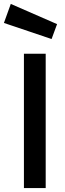

<svg xmlns="http://www.w3.org/2000/svg" viewBox="-43 -959 332 979"><path d="M79 0V-685H190V0ZM12 -939 248 -836 220 -760 -23 -842Z"/></svg>

Font: TitilliumWebSemiBold
Style: Bold
Weight: 600
Version: Version 1.001;PS 57.000;hotconv 1.0.70;makeotf.lib2.5.55311